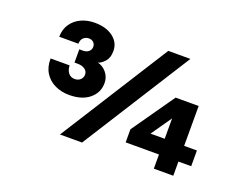

<svg xmlns="http://www.w3.org/2000/svg" viewBox="-107 -933 1514 1159"><g transform="rotate(20 650.0 -353.0)"><path d="M328 -243Q278 -243 236.5 -262.5Q195 -282 171 -320Q147 -358 148 -412H270Q271 -382 286 -363.5Q301 -345 326 -345Q349 -345 363 -358.5Q377 -372 377 -391Q377 -413 358.5 -425.5Q340 -438 314 -438H292V-523H315Q338 -523 352 -535Q366 -547 366 -566Q366 -583 354.5 -594Q343 -605 324 -605Q306 -605 291 -592.5Q276 -580 275 -553H152Q153 -602 176.5 -636Q200 -670 239 -688Q278 -706 326 -706Q399 -706 444 -672Q489 -638 489 -583Q489 -540 467.5 -516Q446 -492 425 -486Q457 -479 481 -450.5Q505 -422 505 -383Q505 -322 457.5 -282.5Q410 -243 328 -243ZM358 0 800 -698H942L500 0ZM961 0V-91H747V-175L938 -448H1086V-192H1168V-91H1086V0ZM870 -192H961V-323Z"/></g></svg>

Font: Azeret Mono Thin
Style: Regular
Weight: 100
Designer: Martin Vácha
Foundry: Displaay
Version: Version 1.002